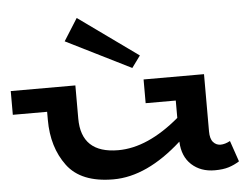

<svg xmlns="http://www.w3.org/2000/svg" viewBox="-55 -876 1254 959"><g transform="rotate(-5 572.0 -396.5)"><path d="M1108 -22Q1083 -6 1054.5 3Q1026 12 984 12Q914 12 868.5 -29.5Q823 -71 820 -146Q644 13 476 13Q314 13 244.5 -80.5Q175 -174 175 -311V-352H3V-471H327V-305Q327 -130 513 -130Q660 -130 820 -265V-352H669V-471H972V-184Q972 -147 987 -130Q1002 -113 1024 -113Q1046 -113 1072 -127ZM363 -806 293 -695 618 -533 661 -592Z"/></g></svg>

Font: BioRhyme Expanded ExtraBold
Style: Regular
Weight: 800
Width: 7
Designer: Aoife Mooney
Foundry: Aoife Mooney Type
Version: Version 1.000